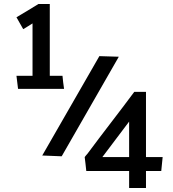

<svg xmlns="http://www.w3.org/2000/svg" viewBox="-20 -784 872 968"><path d="M303 -336H71L63 -402H144V-666Q133 -659 121 -651.5Q109 -644 97 -637L63 -697Q91 -713 118.5 -730Q146 -747 174 -764H231V-402H295Q296 -386 298.5 -369Q301 -352 303 -336ZM579 -498 291 4 193 0 481 -501ZM716 164H631V78H415L411 41Q410 33 409 24.5Q408 16 407 8Q410 4 413.5 -0.5Q417 -5 421 -9Q479 -87 539 -165Q599 -243 657 -321H716V8H800L793 78H716ZM496 8H631V-171Z"/></svg>

Font: Palanquin Medium
Style: Regular
Weight: 500
Designer: Pria Ravichandran
Version: Version 1.0.4